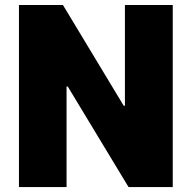

<svg xmlns="http://www.w3.org/2000/svg" viewBox="-20 -756 772 776"><path d="M484.9 -735.8H678.2V0H499.5L253.9 -406.2H249V0H56.6V-735.8H234.4L480 -328.6H484.9Z"/></svg>

Font: Estedad-FD Black
Style: Regular
Weight: 900
Designer: Amin Abedi
Version: Version 7.3